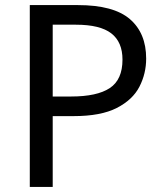

<svg xmlns="http://www.w3.org/2000/svg" viewBox="-20 -734 645 754"><path d="M286 -714Q426 -714 490 -659Q554 -604 554 -504Q554 -445 527.5 -393.5Q501 -342 438.5 -310Q376 -278 269 -278H187V0H97V-714ZM278 -637H187V-355H259Q361 -355 411 -388Q461 -421 461 -500Q461 -569 417 -603Q373 -637 278 -637Z"/></svg>

Font: Noto Sans Soyombo
Style: Regular
Weight: 400
Designer: Monotype Design Team
Foundry: Monotype Imaging Inc.
Version: Version 2.001; ttfautohint (v1.8.4.7-5d5b)